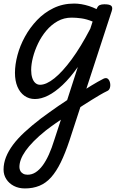

<svg xmlns="http://www.w3.org/2000/svg" viewBox="-49 -539 691 1078"><path d="M384 -7Q404 -21 424 -33.5Q444 -46 463 -58Q482 -70 499.5 -79.5Q517 -89 532 -97Q547 -104 556 -97Q565 -90 568.5 -75.5Q572 -61 568.5 -47.5Q565 -34 555 -29Q534 -19 512 -6Q490 7 466.5 21.5Q443 36 419 51.5Q395 67 371 83ZM91 519Q56 519 29 505Q2 491 -13.5 467Q-29 443 -29 413Q-29 378 -15.5 343.5Q-2 309 24 274Q50 239 89.5 202.5Q129 166 181 126Q207 107 230.5 90Q254 73 278 56.5Q302 40 328 23L388 -163Q345 -102 302.5 -62Q260 -22 221 -2.5Q182 17 147 17Q114 17 88.5 -1Q63 -19 49 -52Q35 -85 35 -130Q35 -176 49 -229Q63 -282 91 -333Q119 -384 159 -426Q199 -468 251.5 -493.5Q304 -519 367 -519Q387 -519 408 -515.5Q429 -512 451 -505Q473 -498 493 -488L496 -494Q501 -506 511 -510.5Q521 -515 537 -515Q568 -515 576.5 -505.5Q585 -496 578 -476L341 250Q317 322 292 373Q267 424 238 456.5Q209 489 172.5 504Q136 519 91 519ZM106 442Q130 442 151 428.5Q172 415 190.5 390Q209 365 225.5 328.5Q242 292 256 246L293 133Q279 142 265 152Q251 162 237 172Q223 182 209 193Q169 225 140.5 254Q112 283 94.5 308Q77 333 68.5 355.5Q60 378 60 399Q60 410 65 420Q70 430 80.5 436Q91 442 106 442ZM176 -63Q211 -63 256.5 -99.5Q302 -136 353.5 -206Q405 -276 458 -378L471 -418Q437 -432 407.5 -436Q378 -440 353 -440Q310 -440 274.5 -420Q239 -400 211.5 -367.5Q184 -335 165 -295.5Q146 -256 136 -217Q126 -178 126 -146Q126 -121 132 -102Q138 -83 149.5 -73Q161 -63 176 -63Z"/></svg>

Font: Playwrite US Trad
Style: Regular
Weight: 400
Designer: Veronika Burian, José Scaglione
Foundry: TypeTogether
Version: Version 1.002